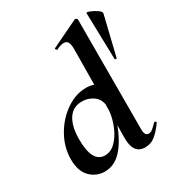

<svg xmlns="http://www.w3.org/2000/svg" viewBox="-176 -838 892 964"><g transform="rotate(-30 270.5 -356.0)"><path d="M491 -79Q495 -79 497.5 -75.5Q500 -72 498 -69Q468 -28 443.5 -9.5Q419 9 388 9Q352 9 335.5 -15.5Q319 -40 320 -89L321 -158Q291 -78 249 -32.5Q207 13 151 13Q103 13 68 -21.5Q33 -56 33 -125Q33 -195 69 -258.5Q105 -322 161.5 -360.5Q218 -399 277 -399Q302 -399 322 -392L324 -589Q325 -621 318 -635.5Q311 -650 294 -650Q276 -650 250 -637H249Q245 -637 242.5 -642Q240 -647 243 -649L401 -725H403Q407 -725 411 -722Q415 -719 415 -717L414 -89Q413 -63 419 -52.5Q425 -42 436 -42Q448 -42 459 -50.5Q470 -59 487 -77ZM321 -234 322 -278Q316 -312 288.5 -331Q261 -350 225 -350Q173 -350 146 -308Q119 -266 119 -192Q119 -57 192 -57Q227 -57 254.5 -85Q282 -113 299 -154Q316 -195 321 -234ZM468 -723Q469 -728 488.5 -720.5Q508 -713 525.5 -700.5Q543 -688 541 -679L486 -451Q485 -449 480.5 -449Q476 -449 475 -451Z"/></g></svg>

Font: Cormorant Upright
Style: Bold
Weight: 700
Designer: Christian Thalmann (Catharsis Fonts)
Foundry: Catharsis Fonts
Version: Version 3.302